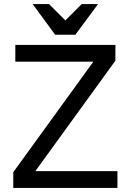

<svg xmlns="http://www.w3.org/2000/svg" viewBox="-20 -920 640 940"><path d="M45 0V-77L437 -618H55V-700H545V-623L153 -82H555V0ZM250 -750 140 -900H220L300 -820L380 -900H460L349 -750Z"/></svg>

Font: Golos Text
Style: Regular
Weight: 400
Designer: A.Korolkova, Vitaly Kuzmin
Foundry: ParaType Ltd
Version: Version 2.004